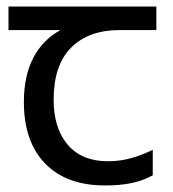

<svg xmlns="http://www.w3.org/2000/svg" viewBox="-20 -557 530 587"><path d="M301 10Q183 10 118 -57Q53 -124 53 -245Q53 -325 82 -380.5Q111 -436 165 -465H6V-537H458V-465H345Q251 -465 197.5 -411.5Q144 -358 144 -252Q144 -165 187 -114.5Q230 -64 310 -64Q347 -64 381 -73.5Q415 -83 447 -99V-21Q418 -5 383 2.5Q348 10 301 10Z"/></svg>

Font: binaryvertical115
Style: Book
Weight: 400
Designer: Jelle Bosma - Monotype Design Team
Foundry: Monotype Imaging Inc.
Version: Version 2.003